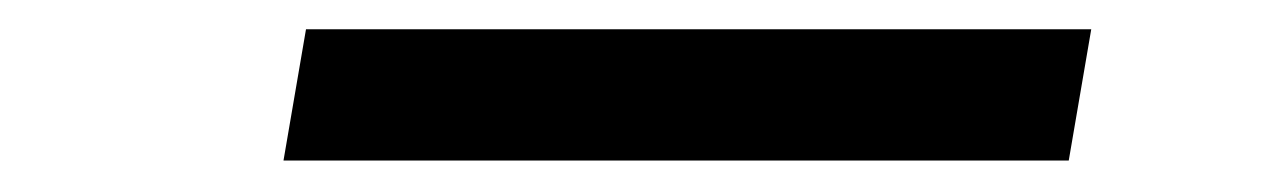

<svg xmlns="http://www.w3.org/2000/svg" viewBox="-20 -754 842 128"><path d="M169 -647 184 -734.5H707.5L692.5 -647Z"/></svg>

Font: Anybody UltraExpanded ExtraBold
Style: Italic
Weight: 800
Width: 9
Italic angle: -10°
Designer: Tyler Finck
Foundry: Etcetera Type Company
Version: Version 1.010; ttfautohint (v1.8.3) -l 8 -r 50 -G 200 -x 14 